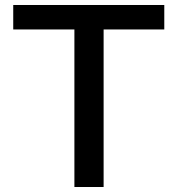

<svg xmlns="http://www.w3.org/2000/svg" viewBox="-20 -749 711 769"><path d="M278 0V-631H33V-729H638V-631H395V0Z"/></svg>

Font: Hubot Sans Medium
Style: Regular
Weight: 500
Designer: Deni Anggara
Foundry: GitHub, Inc., Subsidiary of Microsoft Corporation
Version: Version 2.000